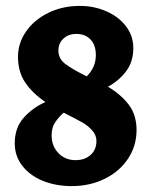

<svg xmlns="http://www.w3.org/2000/svg" viewBox="-20 -619 517 651"><path d="M30 -133Q30 -186 60.5 -220Q91 -254 134 -273Q91 -302 66 -338.5Q41 -375 41 -426Q41 -473 68.5 -512.5Q96 -552 144 -575.5Q192 -599 251 -599Q299 -599 341 -580.5Q383 -562 407.5 -529.5Q432 -497 432 -456Q432 -409 407 -376.5Q382 -344 346 -325Q391 -298 417 -263.5Q443 -229 443 -178Q443 -125 414.5 -81.5Q386 -38 335.5 -13Q285 12 223 12Q169 12 125 -6Q81 -24 55.5 -57Q30 -90 30 -133ZM305 -432Q305 -466 287 -485Q269 -504 239 -504Q212 -504 195 -488Q178 -472 178 -448Q178 -420 201 -402.5Q224 -385 274 -360Q305 -391 305 -432ZM307 -141Q307 -161 292.5 -177Q278 -193 260.5 -203Q243 -213 196 -237Q178 -221 166.5 -203.5Q155 -186 155 -160Q155 -124 178 -100Q201 -76 236 -76Q268 -76 287.5 -94Q307 -112 307 -141Z"/></svg>

Font: Alegreya ExtraBold
Style: Regular
Weight: 800
Designer: Juan Pablo del Peral
Foundry: Huerta Tipografica
Version: Version 2.007; ttfautohint (v1.6)